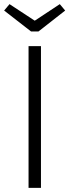

<svg xmlns="http://www.w3.org/2000/svg" viewBox="-27 -908 335 928"><path d="M171 0H111V-685H171ZM159 -756H123L-7 -857L19 -888L141 -808L262 -888L288 -857Z"/></svg>

Font: Trujillo Light
Style: Regular
Weight: 300
Designer: Fira Sans original fonts by bBox Type GmbH, Carrois Corporate GbR, & Edenspiekermann AG / Changes by Cristiano Sobral
Foundry: Fira Sans original fonts by bBox Type GmbH, Carrois Corporate GbR, & Edenspiekermann AG / Changes by Cristiano Sobral
Version: Version 4.301;July 28, 2020;FontCreator 13.0.0.2655 64-bit